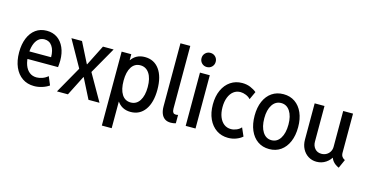

<svg xmlns="http://www.w3.org/2000/svg" viewBox="-91 -1194 3536 1841"><g transform="rotate(15 1677.0 -273.5)"><path d="M258.8 7.8Q191.4 7.8 141.8 -26.1Q92.3 -60.1 64.9 -122.3Q37.6 -184.6 37.6 -269Q37.6 -349.1 62.3 -409.4Q86.9 -469.7 132.8 -503.2Q178.7 -536.6 242.7 -536.6Q302.7 -536.6 346.7 -506.6Q390.6 -476.6 415 -421.6Q439.5 -366.7 439.5 -293Q439.5 -273.9 438 -257.3Q436.5 -240.7 435.1 -227.5H112.8V-301.8H346.2Q346.2 -370.1 318.6 -410.6Q291 -451.2 242.2 -451.2Q205.6 -451.2 180.4 -428Q155.3 -404.8 142.3 -363.5Q129.4 -322.3 129.4 -267.6Q129.4 -209.5 144.8 -167.2Q160.2 -125 189.7 -101.8Q219.2 -78.6 260.7 -78.6Q288.6 -78.6 318.6 -89.6Q348.6 -100.6 371.6 -121.1L406.7 -37.6Q377 -16.6 337.4 -4.4Q297.9 7.8 258.8 7.8Z M485.4 0 634.3 -263.2V-267.1L693.8 -325.7H697.8L800.3 -528.8H906.2L757.3 -267.1V-263.7L699.7 -198.2H694.8L594.2 0ZM798.3 0 697.8 -198.2H692.9L634.3 -263.7V-267.1L487.3 -528.8H592.3L694.8 -325.7H699.2L757.3 -267.1V-263.2L907.7 0Z M985.8 205.1V-528.8H1081.5V-470.2H1094.2L1072.8 -403.3V-126.5L1099.6 -58.1H1083.5V205.1ZM1216.8 7.8Q1127.4 7.8 1080.1 -65.2Q1032.7 -138.2 1032.7 -265.6Q1032.7 -392.1 1079.6 -464.4Q1126.5 -536.6 1215.8 -536.6Q1307.6 -536.6 1359.6 -465.1Q1411.6 -393.6 1411.6 -265.1Q1411.6 -136.7 1359.6 -64.5Q1307.6 7.8 1216.8 7.8ZM1194.8 -80.1Q1251.5 -80.1 1283.4 -129.6Q1315.4 -179.2 1315.4 -265.1Q1315.4 -351.6 1283 -400.1Q1250.5 -448.7 1194.3 -448.7Q1138.2 -448.7 1106.9 -400.1Q1075.7 -351.6 1075.7 -265.6Q1075.7 -177.7 1106.9 -128.9Q1138.2 -80.1 1194.8 -80.1Z M1615.7 7.8Q1579.1 7.8 1555.9 -8.8Q1532.7 -25.4 1521.2 -55.4Q1509.8 -85.4 1509.8 -126V-752H1607.4V-129.4Q1607.4 -121.1 1609.4 -109.4Q1611.3 -97.7 1618.9 -88.6Q1626.5 -79.6 1644 -79.6Q1656.2 -79.6 1665.5 -83.5V0.5Q1655.3 3.9 1641.6 5.9Q1627.9 7.8 1615.7 7.8Z M1763.2 0V-528.8H1860.8V0ZM1812 -597.2Q1782.2 -597.2 1762 -617.4Q1741.7 -637.7 1741.7 -667.5Q1741.7 -697.3 1762 -717.5Q1782.2 -737.8 1812 -737.8Q1841.8 -737.8 1862.1 -717.5Q1882.3 -697.3 1882.3 -667.5Q1882.3 -637.7 1862.1 -617.4Q1841.8 -597.2 1812 -597.2Z M2183.6 5.9Q2118.2 5.9 2068.1 -27.8Q2018.1 -61.5 1989.7 -123Q1961.4 -184.6 1961.4 -267.1Q1961.4 -348.6 1989.3 -409.4Q2017.1 -470.2 2066.9 -503.9Q2116.7 -537.6 2182.1 -537.6Q2226.6 -537.6 2263.2 -522.5Q2299.8 -507.3 2325.2 -485.8L2288.6 -406.2Q2270 -426.8 2241.7 -438Q2213.4 -449.2 2188.5 -449.2Q2148.9 -449.2 2119.6 -426.5Q2090.3 -403.8 2074 -362.3Q2057.6 -320.8 2057.6 -265.6Q2057.6 -210 2074 -168.9Q2090.3 -127.9 2119.6 -105.2Q2148.9 -82.5 2189 -82.5Q2216.8 -82.5 2244.6 -94.5Q2272.5 -106.4 2289.1 -126.5L2325.2 -44.4Q2300.3 -22 2262.9 -8.1Q2225.6 5.9 2183.6 5.9Z M2592.3 7.8Q2526.4 7.8 2477.8 -26.1Q2429.2 -60.1 2402.6 -122.1Q2376 -184.1 2376 -267.1Q2376 -348.6 2402.6 -409.4Q2429.2 -470.2 2477.8 -503.4Q2526.4 -536.6 2592.3 -536.6Q2658.2 -536.6 2706.5 -503.2Q2754.9 -469.7 2781.5 -409.2Q2808.1 -348.6 2808.1 -267.1Q2808.1 -183.6 2781.5 -121.8Q2754.9 -60.1 2706.5 -26.1Q2658.2 7.8 2592.3 7.8ZM2592.3 -80.1Q2647.5 -80.1 2679.7 -130.6Q2711.9 -181.2 2711.9 -267.1Q2711.9 -350.1 2679.7 -399.4Q2647.5 -448.7 2592.3 -448.7Q2537.1 -448.7 2504.6 -399.4Q2472.2 -350.1 2472.2 -267.1Q2472.2 -181.6 2504.6 -130.9Q2537.1 -80.1 2592.3 -80.1Z M3062 7.8Q3016.6 7.8 2980.2 -14.9Q2943.8 -37.6 2922.9 -77.6Q2901.9 -117.7 2901.9 -169.9V-528.8H2999.5V-174.3Q2999.5 -133.8 3023.4 -106Q3047.4 -78.1 3088.4 -78.1Q3115.2 -78.1 3137.2 -90.3Q3159.2 -102.5 3172.1 -124.3Q3185.1 -146 3185.1 -173.3V-528.8H3282.7V-136.2Q3282.7 -116.7 3292.5 -102.3Q3302.2 -87.9 3322.3 -78.1L3284.2 7.8Q3244.6 -9.8 3223.6 -36.4Q3202.6 -63 3200.7 -91.3L3220.7 -69.3H3182.1L3215.8 -92.3Q3196.3 -47.9 3155 -20Q3113.8 7.8 3062 7.8Z"/></g></svg>

Font: Reddit Sans Condensed Medium
Style: Regular
Weight: 500
Designer: Stephen Hutchings
Foundry: Reddit
Version: Version 1.014